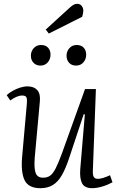

<svg xmlns="http://www.w3.org/2000/svg" viewBox="-20 -973 622 1007"><path d="M15 -474Q28 -486 46.5 -496.5Q65 -507 85.5 -513.5Q106 -520 124 -520Q158 -520 175.5 -500.5Q193 -481 189 -441L162 -144Q158 -88 167.5 -64.5Q177 -41 206 -41Q227 -41 242 -51Q257 -61 271.5 -89Q286 -117 305 -169L426 -506H483L467 -77Q466 -56 471.5 -45.5Q477 -35 494 -35Q505 -35 521.5 -40Q538 -45 557 -54L570 -17Q561 -12 547.5 -6Q534 0 519 4.5Q504 9 490 11.5Q476 14 464 14Q423 14 410 -12.5Q397 -39 401 -87L425 -373L419 -374L342 -142Q324 -88 304 -53.5Q284 -19 257 -2.5Q230 14 192 14Q130 14 109.5 -27Q89 -68 96 -150L121 -431Q123 -453 118.5 -462.5Q114 -472 96 -472Q82 -472 66 -465Q50 -458 34 -446ZM142 -681Q142 -704 157 -720.5Q172 -737 195 -737Q219 -737 232 -723Q245 -709 245 -686Q245 -663 230.5 -646Q216 -629 192 -629Q170 -629 156 -643.5Q142 -658 142 -681ZM329 -681Q329 -704 344 -720.5Q359 -737 382 -737Q406 -737 419 -723Q432 -709 432 -686Q432 -663 417.5 -646Q403 -629 379 -629Q356 -629 342.5 -643.5Q329 -658 329 -681ZM347 -934Q357 -943 366 -948Q375 -953 384 -953Q400 -953 408.5 -942Q417 -931 417 -917Q417 -911 415.5 -902.5Q414 -894 411 -885L236 -797L220 -818Z"/></svg>

Font: Literata 24pt Light
Style: Italic
Weight: 300
Italic angle: -2°
Designer: Latin by Veronika Burian and Jose Scaglione. Greek by Irene Vlachou. Cyrillic by Vera Evstafieva
Foundry: TypeTogether
Version: Version 3.103;gftools[0.9.29]